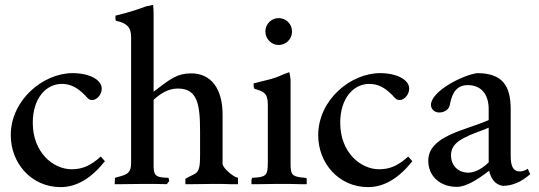

<svg xmlns="http://www.w3.org/2000/svg" viewBox="-20 -753 2203 785"><path d="M392 -113C352 -77 319 -61 273 -61C197 -61 114 -130 114 -251C114 -351 168 -410 233 -410C269 -410 298 -394 328 -363C340 -349 345 -344 357 -344C376 -344 396 -366 396 -391C396 -426 347 -454 277 -454C157 -454 24 -345 24 -200C24 -86 108 12 228 12C295 12 355 -26 409 -94Z M953 0V-26C935 -28 890 -67 890 -83V-285C890 -389 844 -453 762 -453C705 -453 678 -432 608 -378V-699C608 -712 607 -723 606 -733L577 -727C533 -710 496 -700 452 -689V-676C452 -673 453 -671 454 -668C498 -659 516 -642 516 -602V-86C516 -37 489 -38 450 -26C450 -17 449 -8 449 0H478C505 0 530 -1 562 -1H615C631 -1 646 0 662 0L672 -13L669 -26C612 -27 608 -37 608 -82V-345C637 -371 668 -391 707 -391C787 -391 798 -328 798 -215V-116C798 -34 782 -49 738 -22V0H767C794 0 818 -1 849 -1H887C897 -1 909 0 921 0Z M1119 -569C1150 -569 1174 -594 1174 -624C1174 -655 1150 -679 1119 -679C1090 -679 1065 -655 1065 -624C1065 -594 1090 -569 1119 -569ZM1234 0V-24L1228 -26C1172 -30 1168 -39 1168 -86V-427C1167 -438 1165 -449 1163 -458L1136 -448C1098 -429 1056 -423 1017 -412V-399L1020 -390C1058 -379 1075 -373 1075 -325V-87C1075 -33 1066 -29 1011 -26L1008 -17V0H1036C1060 0 1084 -1 1108 -1H1164C1179 -1 1193 0 1208 0Z M1649 -113C1609 -77 1576 -61 1530 -61C1454 -61 1371 -130 1371 -251C1371 -351 1425 -410 1490 -410C1526 -410 1555 -394 1585 -363C1597 -349 1602 -344 1614 -344C1633 -344 1653 -366 1653 -391C1653 -426 1604 -454 1534 -454C1414 -454 1281 -345 1281 -200C1281 -86 1365 12 1485 12C1552 12 1612 -26 1666 -94Z M2148 -41C2144 -48 2141 -56 2138 -63C2127 -56 2116 -52 2105 -52C2078 -52 2068 -74 2068 -115V-306C2068 -403 2034 -454 1930 -454C1870 -445 1742 -380 1742 -324C1742 -306 1758 -293 1775 -293C1797 -293 1818 -305 1820 -329C1830 -379 1851 -405 1893 -405C1945 -405 1978 -370 1978 -307V-262C1883 -220 1731 -198 1731 -96C1731 -31 1781 11 1848 11C1887 11 1934 -20 1980 -55C1986 -26 2002 2 2036 7C2074 6 2109 -7 2148 -41ZM1978 -89C1954 -66 1924 -47 1894 -47C1858 -47 1824 -72 1824 -118C1824 -170 1871 -191 1959 -223L1978 -231Z"/></svg>

Font: Sibila
Style: Regular
Weight: 400
Designer: Stefan Peev
Foundry: Context Ltd
Version: Version 1.000